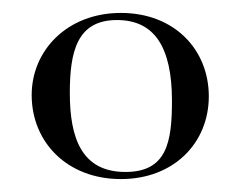

<svg xmlns="http://www.w3.org/2000/svg" viewBox="-20 -650 372 297"><path d="M167 -373C249 -373 303 -429 303 -501C303 -573 250 -630 167 -630C84 -630 29 -572 29 -503C29 -430 84 -373 167 -373ZM174 -384C106 -384 88 -437 88 -506C88 -570 99 -619 161 -619C219 -619 246 -577 246 -494C246 -430 238 -384 174 -384Z"/></svg>

Font: Cormorant SC
Style: Regular
Weight: 400
Designer: Christian Thalmann (Catharsis Fonts)
Version: Version 1.000;PS 001.000;hotconv 1.0.70;makeotf.lib2.5.58329